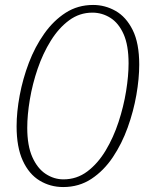

<svg xmlns="http://www.w3.org/2000/svg" viewBox="-20 -744 591 775"><path d="M235 11Q183 11 140 -15Q97 -41 72 -95.5Q47 -150 47 -234Q47 -292 59.5 -359Q72 -426 96.5 -490.5Q121 -555 158.5 -608Q196 -661 245 -692.5Q294 -724 356 -724Q404 -724 446.5 -700Q489 -676 515.5 -623Q542 -570 542 -483Q542 -427 530.5 -361Q519 -295 495.5 -229.5Q472 -164 435.5 -109.5Q399 -55 349 -22Q299 11 235 11ZM236 -20Q290 -20 332.5 -52Q375 -84 406.5 -136.5Q438 -189 458.5 -251.5Q479 -314 489 -376Q499 -438 499 -488Q499 -561 479 -606Q459 -651 425.5 -672Q392 -693 353 -693Q301 -693 259 -662Q217 -631 185 -579.5Q153 -528 132 -466.5Q111 -405 100.5 -342.5Q90 -280 90 -228Q90 -156 110.5 -110Q131 -64 164.5 -42Q198 -20 236 -20Z"/></svg>

Font: Noto Serif ExtraCondensed ExtraLight
Style: Italic
Weight: 200
Width: 2
Italic angle: -12°
Designer: Monotype Design Team
Foundry: Monotype Imaging Inc.
Version: Version 2.014; ttfautohint (v1.8.4.7-5d5b)